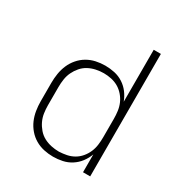

<svg xmlns="http://www.w3.org/2000/svg" viewBox="-173 -863 946 998"><g transform="rotate(30 300.0 -363.5)"><path d="M286 8Q258 8 230.5 2Q203 -4 179 -18Q155 -32 136.5 -53.5Q118 -75 107 -100.5Q96 -126 91.5 -154Q87 -182 87 -210V-320Q87 -348 91.5 -376Q96 -404 107 -429.5Q118 -455 136.5 -476.5Q155 -498 179 -512Q203 -526 230.5 -532Q258 -538 286 -538Q314 -538 342 -532Q370 -526 394 -510.5Q418 -495 435 -472.5Q452 -450 462 -423V-735H505V0H462V-107Q452 -80 435 -57.5Q418 -35 394 -19.5Q370 -4 342 2Q314 8 286 8ZM299 -30Q299 -30 299.5 -30Q300 -30 300 -30Q323 -31 345.5 -35.5Q368 -40 388 -51.5Q408 -63 423 -81Q438 -99 447 -120Q456 -141 459 -164Q462 -187 462 -210V-320Q462 -343 459 -366Q456 -389 447 -410Q438 -431 422.5 -449Q407 -467 387.5 -478.5Q368 -490 345 -495Q322 -500 299 -500Q276 -500 252.5 -495Q229 -490 208.5 -479Q188 -468 172.5 -450Q157 -432 147 -411Q137 -390 133.5 -366.5Q130 -343 130 -320V-210Q130 -187 133.5 -163.5Q137 -140 147 -119Q157 -98 172.5 -80Q188 -62 208.5 -51Q229 -40 252.5 -35Q276 -30 299 -30Z"/></g></svg>

Font: Iosevka Curly XLtEx
Style: Regular
Weight: 200
Width: 7
Monospace: yes
Designer: Belleve Invis
Foundry: Belleve Invis
Version: Version 11.1.0; ttfautohint (v1.8.3)